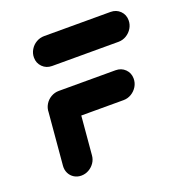

<svg xmlns="http://www.w3.org/2000/svg" viewBox="-101 -605 649 692"><g transform="rotate(-20 223.5 -259.5)"><path d="M174.8 -263 156.7 -55.6Q155.6 -40.4 146.9 -27.6Q138.1 -14.8 124.8 -7.4Q111.5 0 96.3 0Q81.1 0 69.1 -7.4Q57 -14.8 50.7 -27.6Q44.4 -40.4 45.6 -55.6L63.7 -263ZM392.6 -264.4Q392.6 -248.1 384.3 -234.3Q375.9 -220.4 361.9 -212Q347.8 -203.7 331.9 -203.7H114.1Q92.2 -203.7 77.6 -218.3Q63 -233 63 -254.4Q63 -270.7 71.3 -284.6Q79.6 -298.5 93.7 -306.7Q107.8 -314.8 123.7 -314.8H341.5Q363.3 -314.8 378 -300.4Q392.6 -285.9 392.6 -264.4ZM80.7 -458.1Q80.7 -474.4 89.1 -488.3Q97.4 -502.2 111.5 -510.4Q125.6 -518.5 141.5 -518.5H396.3Q418.1 -518.5 432.8 -504.1Q447.4 -489.6 447.4 -468.1Q447.4 -451.9 439.1 -438Q430.7 -424.1 416.7 -415.7Q402.6 -407.4 386.7 -407.4H131.9Q110 -407.4 95.4 -422Q80.7 -436.7 80.7 -458.1Z"/></g></svg>

Font: 26F Galaxy Sans Black
Style: Italic
Weight: 900
Italic angle: -5°
Designer: C₂₉H₂₅N₃O₅
Version: Version 1.200